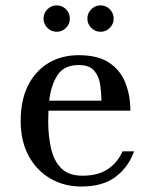

<svg xmlns="http://www.w3.org/2000/svg" viewBox="-20 -671 560 701"><path d="M299 -603Q299 -623 313.2 -637.2Q327.4 -651.4 347 -651.4Q367 -651.4 381 -637.2Q395 -623 395 -603Q395 -583.4 381 -569.2Q367 -555 347 -555Q327.4 -555 313.2 -569.2Q299 -583.4 299 -603ZM139 -603Q139 -623 153.2 -637.2Q167.4 -651.4 187 -651.4Q207 -651.4 221 -637.2Q235 -623 235 -603Q235 -583.4 221 -569.2Q207 -555 187 -555Q167.4 -555 153.2 -569.2Q139 -583.4 139 -603ZM469.5 -118.5Q450 -62.5 403.2 -26.2Q356.5 10 276.5 10Q214.5 10 164.5 -18.8Q114.5 -47.5 85 -101.2Q55.5 -155 55.5 -230Q55.5 -305 82.2 -358.5Q109 -412 156.8 -440.8Q204.5 -469.5 267.5 -469.5Q338.5 -469.5 379.5 -441.5Q420.5 -413.5 438.2 -367.5Q456 -321.5 456 -267H157Q156 -250 156 -230Q156 -173 166.8 -127.5Q177.5 -82 204.5 -55.8Q231.5 -29.5 281 -29.5Q337.5 -29.5 373.2 -53.2Q409 -77 427.5 -118.5ZM267.5 -433.5Q214 -433.5 190.2 -397.2Q166.5 -361 159.5 -303.5H350.5Q350 -331.5 345.8 -361.5Q341.5 -391.5 324.2 -412.5Q307 -433.5 267.5 -433.5Z"/></svg>

Font: Bodoni* 06pt
Style: Regular
Weight: 400
Version: Version 2.3